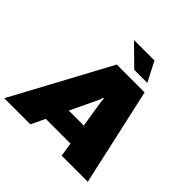

<svg xmlns="http://www.w3.org/2000/svg" viewBox="-263 -1100 1300 1300"><g transform="rotate(45 387.0 -450.0)"><path d="M570 -758.3H445L300.8 -900H496.7ZM-41.7 0 335.8 -700H602.5L758.3 0H508.3L492.5 -100H255.8L208.3 0ZM326.7 -250H470L438.3 -450L437.5 -475H429.2L421.7 -450Z"/></g></svg>

Font: BoonTook
Style: Italic
Weight: 400
Italic angle: -9°
Designer: Sungsit Sawaiwan
Foundry: FontUni
Version: Version 3.0